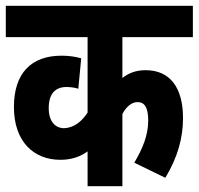

<svg xmlns="http://www.w3.org/2000/svg" viewBox="-20 -642 685 662"><path d="M645 -514V-622H0V-514H282V-254C263 -224 235 -201 201 -200C170 -200 148 -224 148 -269C148 -318 170 -342 209 -342C223 -342 238 -340 250 -336L260 -441C239 -447 216 -450 192 -450C89 -450 28 -391 28 -273C28 -153 97 -91 188 -91C225 -91 256 -101 282 -120V0H402V-249C414 -272 433 -290 454 -290C479 -290 491 -271 491 -226C491 -176 472 -130 443 -81L550 -29C593 -100 611 -167 611 -235C611 -339 567 -400 482 -400C449 -400 423 -390 402 -373V-514Z"/></svg>

Font: Noto Sans Devanagari ExtraCondensed
Style: Bold
Weight: 700
Width: 2
Designer: Jelle Bosma - Monotype Design Team
Foundry: Monotype Imaging Inc.
Version: Version 2.004